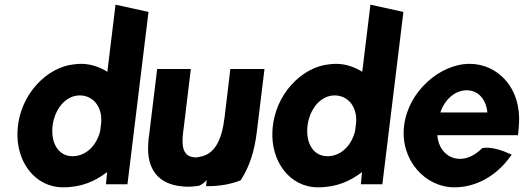

<svg xmlns="http://www.w3.org/2000/svg" viewBox="-20 -778 2241 821"><path d="M250 23C330 23 388 -4 438 -42C437 -29 435 -8 434 0L433 10H525L615 -727L474 -758L439 -471C407 -491 369 -505 327 -505C316 -505 306 -504 298 -503C185 -493 64 -378 55 -220C47 -89 128 23 250 23ZM412 -246C411 -236 409 -227 408 -216C392 -154 347 -110 290 -110C229 -110 196 -168 205 -241C214 -312 261 -370 321 -370C380 -370 421 -318 412 -246Z M652 -483 618 -203C616 -190 614 -176 614 -164C606 -56 656 10 759 19C783 22 808 20 832 16C845 10 855 2 864 -8L861 18H870C922 18 969 9 1009 -7C1046 -63 1068 -130 1078 -213L1111 -483H965L940 -274C928 -177 897 -116 831 -107C827 -106 823 -105 819 -105C774 -105 757 -133 761 -191C762 -208 765 -225 767 -243L796 -483Z M1340 23C1420 23 1478 -4 1528 -42C1527 -29 1525 -8 1524 0L1523 10H1615L1705 -727L1564 -758L1529 -471C1497 -491 1459 -505 1417 -505C1406 -505 1396 -504 1388 -503C1275 -493 1154 -378 1145 -220C1137 -89 1218 23 1340 23ZM1502 -246C1501 -236 1499 -227 1498 -216C1482 -154 1437 -110 1380 -110C1319 -110 1286 -168 1295 -241C1304 -312 1351 -370 1411 -370C1470 -370 1511 -318 1502 -246Z M1850 -200H2195L2196 -210C2197 -222 2199 -235 2199 -247C2210 -401 2109 -505 1988 -505C1862 -505 1726 -388 1708 -241C1690 -95 1797 23 1923 23C2011 23 2098 -21 2161 -107L2168 -117L2158 -121C2136 -131 2085 -152 2043 -145C2008 -111 1974 -97 1941 -99C1889 -102 1854 -145 1850 -200ZM2064 -297H1863C1880 -349 1923 -392 1976 -392C2025 -392 2059 -353 2064 -297Z"/></svg>

Font: Bluebird
Style: SfBdNrwObl
Weight: 700
Designer: Jasper
Foundry: Cannot Into Space Fonts
Version: Version 0.98